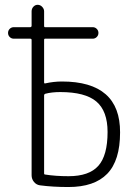

<svg xmlns="http://www.w3.org/2000/svg" viewBox="-20 -750 540 780"><path d="M159.2 -362.3V-45.9Q159.2 -41 163.1 -41Q205.1 -34.2 258.8 -34.2Q341.8 -34.2 379.4 -76.2Q417 -118.2 417 -213.9Q417 -298.8 371.6 -337.4Q326.2 -376 224.6 -376Q190.4 -376 164.1 -369.1Q159.2 -367.2 159.2 -362.3ZM36.1 -592.8Q26.4 -592.8 19.5 -599.6Q12.7 -606.4 12.7 -616.2Q12.7 -626 19.5 -632.8Q26.4 -639.6 36.1 -639.6H102.5Q107.4 -639.6 108.4 -644.5V-704.1Q108.4 -714.8 115.7 -722.7Q123 -730.5 132.8 -730.5Q143.6 -730.5 151.4 -722.2Q159.2 -713.9 159.2 -704.1V-644.5Q159.2 -639.6 163.1 -639.6H356.4Q366.2 -639.6 373 -632.8Q379.9 -626 379.9 -616.2Q379.9 -606.4 373 -599.6Q366.2 -592.8 356.4 -592.8H163.1Q159.2 -592.8 159.2 -587.9V-415Q159.2 -413.1 160.6 -411.6Q162.1 -410.2 163.1 -411.1Q198.2 -418.9 231.4 -418.9Q468.8 -418.9 467.8 -211.9Q467.8 -97.7 415.5 -43.9Q363.3 9.8 257.8 9.8Q194.3 9.8 142.6 2.9Q127.9 1 118.2 -10.7Q108.4 -22.5 108.4 -38.1V-587.9Q108.4 -592.8 102.5 -592.8Z"/></svg>

Font: Rounded-L Mgen+ 1mn light
Style: Regular
Weight: 200
Designer: [Source Han Sans]
Ryoko NISHIZUKA  (kana & ideographs); Paul D. Hunt (Latin, Greek & Cyrillic); Wenlong ZHANG  (bopomofo
Version: Version 1.059.20150602